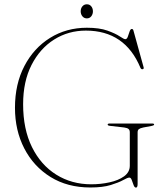

<svg xmlns="http://www.w3.org/2000/svg" viewBox="-20 -838 746 872"><path d="M605 -2.5Q605 14 597.5 14Q591 14 586.8 2.8Q582.5 -8.5 578.5 -20Q574.5 -31.5 567.5 -31.5Q559.5 -31.5 539.5 -20.2Q519.5 -9 483.2 2.2Q447 13.5 390.5 13.5Q286.5 13.5 209.5 -34.2Q132.5 -82 90.2 -164Q48 -246 48 -348.5Q48 -456.5 90.8 -538.2Q133.5 -620 207.5 -666Q281.5 -712 374.5 -712Q431.5 -712 467.8 -699Q504 -686 523.5 -673Q543 -660 549 -660Q556.5 -660 560.5 -671.5Q564.5 -683 568.5 -694.8Q572.5 -706.5 578.5 -706.5Q584 -706.5 586 -699.5L632 -533.5Q635 -524.5 627 -523.5Q621.5 -523 618 -529.5Q548 -699 370 -699Q290.5 -699 226 -658.5Q161.5 -618 123.2 -543Q85 -468 85 -364.5Q85 -251.5 125.2 -170Q165.5 -88.5 235.5 -44.8Q305.5 -1 394.5 -1Q437 -1 477.2 -9.8Q517.5 -18.5 543.5 -37.2Q569.5 -56 569.5 -85.5V-237Q569.5 -247 564 -252Q558.5 -257 544 -259L479 -266.5Q469 -267.5 469 -272.5Q469 -277 478 -277H671.5Q680 -277 680 -272.5Q680 -268.5 670.5 -266.5L631 -259Q616.5 -256 610.8 -251.5Q605 -247 605 -237ZM374.5 -754.5Q362 -754.5 354.2 -764Q346.5 -773.5 346.5 -786.5Q346.5 -800 354.2 -809.2Q362 -818.5 374.5 -818.5Q387 -818.5 394.5 -809.2Q402 -800 402 -786.5Q402 -773.5 394.5 -764Q387 -754.5 374.5 -754.5Z"/></svg>

Font: Fraunces 72pt Thin
Style: Regular
Weight: 100
Version: Version 1.000;[b76b70a41]